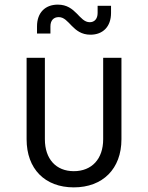

<svg xmlns="http://www.w3.org/2000/svg" viewBox="-20 -800 640 830"><path d="M371 -650C425 -650 460 -685 460 -744V-775H402V-744C402 -718 388 -704 368 -704C322 -704 309 -780 230 -780C175 -780 140 -745 140 -686V-655H198V-686C198 -712 212 -726 234 -726C280 -726 293 -650 371 -650ZM299 10C424 10 505 -70 505 -198V-550H426V-198C426 -113 377 -60 299 -60C222 -60 174 -113 174 -198V-550H95V-198C95 -70 174 10 299 10Z"/></svg>

Font: JetBrains Mono Light
Style: Regular
Weight: 336
Monospace: yes
Designer: Philipp Nurullin, Konstantin Bulenkov
Foundry: JetBrains
Version: Version 2.305